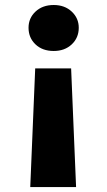

<svg xmlns="http://www.w3.org/2000/svg" viewBox="-20 -592 432 775"><path d="M102.1 163.1 122.1 -315.9H267.1L287.1 163.1ZM297.9 -480Q297.9 -439.5 269.5 -412.8Q241.2 -386.2 196.8 -386.2Q151.4 -386.2 123.3 -412.8Q95.2 -439.5 95.2 -480Q95.2 -519 123.5 -545.4Q151.9 -571.8 196.8 -571.8Q241.2 -571.8 269.5 -545.2Q297.9 -518.6 297.9 -480Z"/></svg>

Font: SVN-Poppins
Style: Bold
Weight: 700
Designer: Ninad Kale (Devanagari), Jonny Pinhorn (Latin)
Foundry: Indian Type Foundry
Version: Version 3.200;PS 1.000;hotconv 16.6.54;makeotf.lib2.5.65590